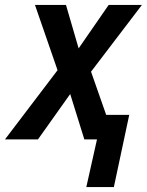

<svg xmlns="http://www.w3.org/2000/svg" viewBox="-60 -562 592 774"><path d="M288 192H399L461 -99H368L307 -273L512 -542H378L257 -367L206 -542H81L172 -279L-40 0H93L223 -183L280 0H331Z"/></svg>

Font: Noto Sans SemiCondensed SemiBold
Style: Italic
Weight: 600
Width: 4
Italic angle: -12°
Designer: Monotype Design Team
Foundry: Monotype Imaging Inc.
Version: Version 2.013